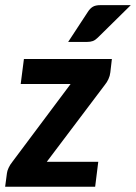

<svg xmlns="http://www.w3.org/2000/svg" viewBox="-21 -709 517 729"><path d="M397.9 -434.1Q396.5 -420.9 390.6 -408.4Q384.8 -396 377.4 -387.2L156.7 -94.7H352.1L340.3 0H-1.5L5.4 -51.8Q6.3 -60.1 11.7 -71.8Q17.1 -83.5 25.4 -93.8L247.1 -390.1H57.6L69.8 -484.9H403.8ZM475.6 -689.5 350.6 -566.4Q340.8 -556.6 331.5 -553.2Q322.3 -549.8 309.1 -549.8H237.8L313 -664.6Q320.8 -676.8 331.1 -683.1Q341.3 -689.5 360.4 -689.5Z"/></svg>

Font: Carlito
Style: Bold Italic
Weight: 700
Italic angle: -7°
Designer: Lukasz Dziedzic
Foundry: tyPoland Lukasz Dziedzic
Version: Version 1.104